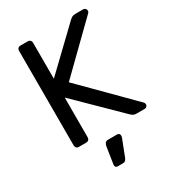

<svg xmlns="http://www.w3.org/2000/svg" viewBox="-216 -816 1034 1149"><g transform="rotate(-30 300.5 -241.5)"><path d="M110 0Q99 0 93 -6.5Q87 -13 87 -23V-676Q87 -687 93 -693.5Q99 -700 110 -700H160Q171 -700 177.5 -693.5Q184 -687 184 -676V-428L451 -684Q455 -688 464.5 -694Q474 -700 490 -700H544Q552 -700 558 -694Q564 -688 564 -680Q564 -672 560 -667L251 -365L580 -34Q585 -28 585 -20Q585 -12 579 -6Q573 0 565 0H509Q492 0 483 -6.5Q474 -13 470 -17L184 -298V-23Q184 -13 177.5 -6.5Q171 0 160 0ZM252 217Q243 217 239 211Q235 205 236 196L254 79Q256 67 262.5 58.5Q269 50 282 50H347Q354 50 358.5 55.5Q363 61 363 67Q363 75 360 83L317 194Q313 204 307 210.5Q301 217 288 217Z"/></g></svg>

Font: RubikRegular
Style: Regular
Weight: 400
Designer: Hubert and Fischer
Foundry: Hubert and Fischer
Version: Version 2.300;gftools[0.9.30]